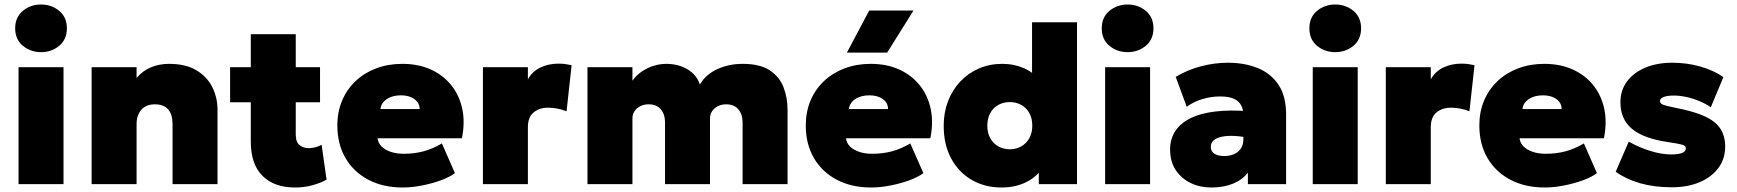

<svg xmlns="http://www.w3.org/2000/svg" viewBox="-20 -819 7726 854"><path d="M62.5 0V-520H262.5V0ZM162.5 -587Q116 -587 81.8 -615.2Q47.5 -643.5 47.5 -693Q47.5 -742.5 81.8 -770.8Q116 -799 162.5 -799Q209 -799 243.2 -770.8Q277.5 -742.5 277.5 -693Q277.5 -643.5 243.2 -615.2Q209 -587 162.5 -587Z M387.5 0V-520H587.5V-472Q614.5 -504.5 651.8 -519.8Q689 -535 731.5 -535Q806.5 -535 854.2 -506Q902 -477 924.8 -430.5Q947.5 -384 947.5 -331V0H747.5V-268Q747.5 -309.5 728.2 -332.2Q709 -355 668.5 -355Q642.5 -355 624.5 -344Q606.5 -333 597 -313.2Q587.5 -293.5 587.5 -268V0Z M1292.5 15Q1199.5 15 1147.5 -36.8Q1095.5 -88.5 1095.5 -189V-667H1295.5V-520H1403.5V-364H1295.5V-220Q1295.5 -187 1312.5 -173.5Q1329.5 -160 1352.5 -160Q1367 -160 1382 -163.8Q1397 -167.5 1410.5 -175L1432.5 -20Q1408 -6 1371.2 4.5Q1334.5 15 1292.5 15ZM1003.5 -364V-520H1111.5V-364Z M1771.5 15Q1684 15 1618.5 -19.5Q1553 -54 1516.8 -116Q1480.5 -178 1480.5 -261Q1480.5 -321.5 1501.8 -371.8Q1523 -422 1561.8 -458.5Q1600.5 -495 1653.2 -515Q1706 -535 1769.5 -535Q1840.5 -535 1895.8 -510Q1951 -485 1987 -440.2Q2023 -395.5 2036 -335.2Q2049 -275 2034.5 -204H1659.5Q1661.5 -183.5 1676.8 -168Q1692 -152.5 1717.5 -143.8Q1743 -135 1775.5 -135Q1823 -135 1864 -146Q1905 -157 1945.5 -181L2003.5 -49Q1980.5 -31.5 1941 -17Q1901.5 -2.5 1856.5 6.2Q1811.5 15 1771.5 15ZM1672.5 -334H1846.5Q1846.5 -361 1823.5 -378Q1800.5 -395 1763.5 -395Q1725.5 -395 1700.2 -378Q1675 -361 1672.5 -334Z M2128 0V-520H2328V-466Q2347.5 -501.5 2384 -518.8Q2420.5 -536 2464.5 -536Q2483 -536 2496.2 -533.8Q2509.5 -531.5 2522.5 -529L2500 -324Q2481.5 -331.5 2460.2 -335.8Q2439 -340 2418 -340Q2379 -340 2353.5 -319Q2328 -298 2328 -253V0Z M2593 0V-520H2793V-460Q2810 -484 2834.5 -500.8Q2859 -517.5 2887.2 -526.2Q2915.5 -535 2944 -535Q2996.5 -535 3037.8 -510.8Q3079 -486.5 3093 -443Q3118.5 -487.5 3170 -511.2Q3221.5 -535 3283 -535Q3360.5 -535 3404 -506Q3447.5 -477 3465.2 -430.5Q3483 -384 3483 -331V0H3283V-274Q3283 -311 3264 -333Q3245 -355 3210 -355Q3188 -355 3171.8 -346.2Q3155.5 -337.5 3146.8 -323.5Q3138 -309.5 3138 -293V0H2938V-274Q2938 -311 2919 -333Q2900 -355 2865 -355Q2843 -355 2826.8 -346.2Q2810.5 -337.5 2801.8 -323.5Q2793 -309.5 2793 -293V0Z M3855 15Q3767.5 15 3702 -19.5Q3636.5 -54 3600.2 -116Q3564 -178 3564 -261Q3564 -321.5 3585.2 -371.8Q3606.5 -422 3645.2 -458.5Q3684 -495 3736.8 -515Q3789.5 -535 3853 -535Q3924 -535 3979.2 -510Q4034.5 -485 4070.5 -440.2Q4106.5 -395.5 4119.5 -335.2Q4132.5 -275 4118 -204H3743Q3745 -183.5 3760.2 -168Q3775.5 -152.5 3801 -143.8Q3826.5 -135 3859 -135Q3906.5 -135 3947.5 -146Q3988.5 -157 4029 -181L4087 -49Q4064 -31.5 4024.5 -17Q3985 -2.5 3940 6.2Q3895 15 3855 15ZM3756 -334H3930Q3930 -361 3907 -378Q3884 -395 3847 -395Q3809 -395 3783.8 -378Q3758.5 -361 3756 -334ZM3747 -585 3846 -772H4043L3926 -585Z M4434.5 15Q4361.5 15 4303.2 -18.2Q4245 -51.5 4211.2 -113.2Q4177.5 -175 4177.5 -260Q4177.5 -319 4196.8 -369Q4216 -419 4251 -456.2Q4286 -493.5 4333.8 -514.2Q4381.5 -535 4438.5 -535Q4491 -535 4536.2 -514.8Q4581.5 -494.5 4617.5 -450L4570.5 -404V-720H4770.5V0H4600.5V-141L4627.5 -96Q4609 -46 4556.8 -15.5Q4504.5 15 4434.5 15ZM4471.5 -155Q4499.5 -155 4522.2 -167.8Q4545 -180.5 4558.2 -204Q4571.5 -227.5 4571.5 -260Q4571.5 -292.5 4558.5 -316Q4545.5 -339.5 4522.8 -352.2Q4500 -365 4471.5 -365Q4443 -365 4420.2 -352.2Q4397.5 -339.5 4384.5 -316Q4371.5 -292.5 4371.5 -260Q4371.5 -227.5 4384.8 -204Q4398 -180.5 4420.8 -167.8Q4443.5 -155 4471.5 -155Z M4895.5 0V-520H5095.5V0ZM4995.5 -587Q4949 -587 4914.8 -615.2Q4880.5 -643.5 4880.5 -693Q4880.5 -742.5 4914.8 -770.8Q4949 -799 4995.5 -799Q5042 -799 5076.2 -770.8Q5110.5 -742.5 5110.5 -693Q5110.5 -643.5 5076.2 -615.2Q5042 -587 4995.5 -587Z M5367.5 15Q5317.5 15 5276 -5Q5234.5 -25 5209.5 -62.8Q5184.5 -100.5 5184.5 -154Q5184.5 -200.5 5207.2 -235.5Q5230 -270.5 5274.5 -292.8Q5319 -315 5384.8 -323Q5450.5 -331 5536.5 -324L5537.5 -205Q5503.5 -212.5 5472.5 -214.2Q5441.5 -216 5417.5 -211.5Q5393.5 -207 5379.5 -195.8Q5365.5 -184.5 5365.5 -165.5Q5365.5 -145 5382 -135Q5398.5 -125 5425 -125Q5449 -125 5468.2 -133Q5487.5 -141 5499 -157.8Q5510.5 -174.5 5510.5 -201V-307Q5510.5 -331 5501 -349.8Q5491.5 -368.5 5469 -379.2Q5446.5 -390 5406.5 -390Q5366.5 -390 5327.2 -378Q5288 -366 5258.5 -344L5209.5 -477Q5261.5 -508.5 5322 -524.2Q5382.5 -540 5441.5 -540Q5516 -540 5574.5 -516.2Q5633 -492.5 5666.8 -441.8Q5700.5 -391 5700.5 -310V0H5530.5V-51Q5506.5 -19.5 5464.5 -2.2Q5422.5 15 5367.5 15Z M5819 0V-520H6019V0ZM5919 -587Q5872.5 -587 5838.2 -615.2Q5804 -643.5 5804 -693Q5804 -742.5 5838.2 -770.8Q5872.5 -799 5919 -799Q5965.5 -799 5999.8 -770.8Q6034 -742.5 6034 -693Q6034 -643.5 5999.8 -615.2Q5965.5 -587 5919 -587Z M6144 0V-520H6344V-466Q6363.5 -501.5 6400 -518.8Q6436.5 -536 6480.5 -536Q6499 -536 6512.2 -533.8Q6525.5 -531.5 6538.5 -529L6516 -324Q6497.5 -331.5 6476.2 -335.8Q6455 -340 6434 -340Q6395 -340 6369.5 -319Q6344 -298 6344 -253V0Z M6851 15Q6763.5 15 6698 -19.5Q6632.5 -54 6596.2 -116Q6560 -178 6560 -261Q6560 -321.5 6581.2 -371.8Q6602.5 -422 6641.2 -458.5Q6680 -495 6732.8 -515Q6785.5 -535 6849 -535Q6920 -535 6975.2 -510Q7030.5 -485 7066.5 -440.2Q7102.5 -395.5 7115.5 -335.2Q7128.5 -275 7114 -204H6739Q6741 -183.5 6756.2 -168Q6771.5 -152.5 6797 -143.8Q6822.5 -135 6855 -135Q6902.5 -135 6943.5 -146Q6984.5 -157 7025 -181L7083 -49Q7060 -31.5 7020.5 -17Q6981 -2.5 6936 6.2Q6891 15 6851 15ZM6752 -334H6926Q6926 -361 6903 -378Q6880 -395 6843 -395Q6805 -395 6779.8 -378Q6754.5 -361 6752 -334Z M7415.5 14Q7338 14 7275.8 -3.8Q7213.5 -21.5 7166.5 -55L7224.5 -189Q7270.5 -163 7320.8 -147.5Q7371 -132 7413.5 -132Q7446 -132 7462.2 -138.8Q7478.5 -145.5 7478.5 -159Q7478.5 -170.5 7463 -175.2Q7447.5 -180 7399.5 -187Q7290 -203 7238.8 -246Q7187.5 -289 7187.5 -364Q7187.5 -417.5 7217 -457Q7246.5 -496.5 7298.5 -518.2Q7350.5 -540 7418.5 -540Q7484.5 -540 7544 -522.8Q7603.5 -505.5 7645.5 -476L7589.5 -342Q7567 -357.5 7539 -369.2Q7511 -381 7481.5 -387.5Q7452 -394 7425.5 -394Q7397 -394 7380.2 -387.8Q7363.5 -381.5 7363.5 -370Q7363.5 -359 7376.8 -353.5Q7390 -348 7439.5 -338Q7556.5 -315 7605 -276.2Q7653.5 -237.5 7653.5 -167Q7653.5 -112.5 7623.2 -71.8Q7593 -31 7539.5 -8.5Q7486 14 7415.5 14Z"/></svg>

Font: Geologica Roman Black
Style: Regular
Weight: 900
Designer: Sindre Bremnes, Frode Helland
Foundry: Monokrom Skriftforlag AS
Version: Version 1.010;gftools[0.9.28]